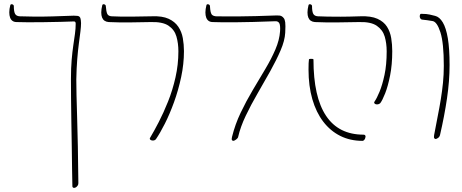

<svg xmlns="http://www.w3.org/2000/svg" viewBox="-20 -671 2241 931"><path d="M373 -559Q373 -543 370 -518.5Q367 -494 362.5 -460.5Q358 -427 354.5 -383.5Q351 -340 350 -286Q350 -255 351 -209.5Q352 -164 354 -102Q356 -40 357.5 39.5Q359 119 360 217Q360 224 356.5 229Q353 234 348.5 237Q344 240 339 240Q336 240 333.5 238Q331 236 331 232Q330 201 329.5 150.5Q329 100 328 40.5Q327 -19 326 -80Q325 -141 324.5 -195Q324 -249 324 -287Q324 -341 327.5 -381Q331 -421 335.5 -451.5Q340 -482 343.5 -507Q347 -532 347 -556Q347 -561 345.5 -563.5Q344 -566 342 -566.5Q340 -567 337 -567Q312 -566 273.5 -565Q235 -564 193.5 -563.5Q152 -563 116.5 -563Q81 -563 61 -564Q49 -564 41 -569.5Q33 -575 29 -585.5Q25 -596 25 -611.5Q25 -627 30 -646Q31 -650 35 -650.5Q39 -651 43 -648.5Q47 -646 47 -642Q47 -615 53 -604Q59 -593 75 -592Q103 -591 144 -590.5Q185 -590 235 -591.5Q285 -593 338 -595Q346 -595 355.5 -594Q365 -593 369 -585Q371 -580 372 -572Q373 -564 373 -559Z M476 -646Q477 -650 481 -650.5Q485 -651 489 -648.5Q493 -646 493 -642Q495 -615 500 -604Q505 -593 521 -592Q542 -591 566 -590.5Q590 -590 625.5 -590.5Q661 -591 717 -592Q767 -594 797.5 -580Q828 -566 844.5 -541.5Q861 -517 866.5 -486Q872 -455 872 -423Q872 -361 858.5 -297.5Q845 -234 824 -176Q803 -118 779.5 -71.5Q756 -25 736 4Q732 9 726 10Q720 11 714.5 9.5Q709 8 707 4Q705 0 709 -5Q727 -35 750 -79.5Q773 -124 795 -179Q817 -234 831 -296Q845 -358 845 -422Q845 -461 835.5 -494Q826 -527 797 -546.5Q768 -566 709 -564Q655 -563 619 -562.5Q583 -562 557 -562.5Q531 -563 507 -564Q495 -565 487 -570.5Q479 -576 475 -586Q471 -596 471 -611Q471 -626 476 -646Z M1105 -7Q1120 -68 1147 -124.5Q1174 -181 1205.5 -234Q1237 -287 1266.5 -336.5Q1296 -386 1315.5 -431.5Q1335 -477 1338 -519Q1340 -549 1334 -559Q1328 -569 1314 -568Q1255 -566 1207.5 -564.5Q1160 -563 1122.5 -563Q1085 -563 1057.5 -563Q1030 -563 1012 -564Q1000 -564 992 -569.5Q984 -575 980 -585.5Q976 -596 976 -611Q976 -626 981 -646Q982 -650 986 -650.5Q990 -651 994 -648.5Q998 -646 998 -642Q999 -624 1001.5 -613Q1004 -602 1010 -597.5Q1016 -593 1026 -592Q1067 -591 1139.5 -591.5Q1212 -592 1317 -596Q1337 -597 1344.5 -593Q1352 -589 1356 -583Q1361 -577 1363 -563Q1365 -549 1363 -512Q1361 -474 1340.5 -426.5Q1320 -379 1290.5 -326Q1261 -273 1229 -218Q1197 -163 1171.5 -109.5Q1146 -56 1135 -8Q1134 -1 1125 5.5Q1116 12 1111 12Q1108 12 1105 8.5Q1102 5 1105 -7Z M1824 -171Q1820 -167 1814 -165.5Q1808 -164 1802.5 -165.5Q1797 -167 1795 -171Q1793 -175 1797 -180Q1807 -194 1820.5 -226.5Q1834 -259 1844.5 -308Q1855 -357 1855 -422Q1855 -461 1845.5 -493.5Q1836 -526 1807 -546Q1778 -566 1719 -564Q1662 -563 1624 -562.5Q1586 -562 1559 -562.5Q1532 -563 1507 -564Q1495 -565 1487 -570.5Q1479 -576 1475 -586Q1471 -596 1471 -611Q1471 -626 1476 -646Q1477 -650 1481 -650.5Q1485 -651 1489 -648.5Q1493 -646 1493 -642Q1493 -615 1499 -604Q1505 -593 1521 -592Q1543 -591 1568 -590.5Q1593 -590 1630.5 -590Q1668 -590 1727 -592Q1779 -594 1810 -580Q1841 -566 1856.5 -541.5Q1872 -517 1877 -486Q1882 -455 1882 -423Q1882 -357 1871.5 -304.5Q1861 -252 1847.5 -218Q1834 -184 1824 -171ZM1738 12Q1678 12 1630 -12Q1582 -36 1547.5 -81Q1513 -126 1494.5 -190Q1476 -254 1476 -334Q1476 -355 1476.5 -364Q1477 -373 1478 -382Q1478 -385 1483.5 -385.5Q1489 -386 1494.5 -385.5Q1500 -385 1500 -382Q1500 -201 1561 -109.5Q1622 -18 1743 -18Q1748 -18 1750.5 -15Q1753 -12 1752.5 -7.5Q1752 -3 1750 1.5Q1748 6 1744.5 9Q1741 12 1738 12Z M2092 3Q2089 3 2086 -0.5Q2083 -4 2085 -16Q2094 -65 2102.5 -107.5Q2111 -150 2117.5 -190Q2124 -230 2128 -269.5Q2132 -309 2132 -352Q2132 -463 2115.5 -514.5Q2099 -566 2077 -569Q2064 -571 2051.5 -573Q2039 -575 2026 -576Q2022 -577 2019.5 -580Q2017 -583 2016 -587Q2015 -591 2015.5 -595Q2016 -599 2017.5 -601.5Q2019 -604 2022 -604Q2033 -604 2046.5 -603Q2060 -602 2090 -594Q2111 -589 2127 -562.5Q2143 -536 2151.5 -485.5Q2160 -435 2160 -356Q2160 -279 2147.5 -194Q2135 -109 2114 -18Q2112 -8 2104.5 -2.5Q2097 3 2092 3Z"/></svg>

Font: Noto Rashi Hebrew Thin
Style: Regular
Weight: 250
Version: Version 1.006